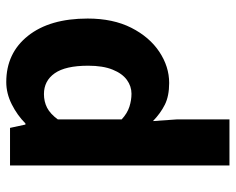

<svg xmlns="http://www.w3.org/2000/svg" viewBox="-90 -651 753 613"><g transform="rotate(90 286.5 -344.5)"><path d="M242.1 12Q149.6 12 94.4 -57.4Q39.2 -126.9 39.2 -247.9Q39.2 -329 68.7 -387.2Q98.2 -445.3 145.4 -476.7Q192.7 -508.1 244.9 -508.1Q286.5 -508.1 314.2 -494.3Q341.9 -480.4 366.6 -456.4L361.3 -531.5V-700.6H508.3V0H388.3L377.7 -49.2H374.1Q348.2 -23.3 313.2 -5.6Q278.1 12 242.1 12ZM280.4 -108.3Q304.2 -108.3 323.9 -118.3Q343.5 -128.4 361.3 -152.7V-356.4Q341.9 -374.3 320.9 -381.1Q299.9 -387.8 279.2 -387.8Q255.4 -387.8 235.1 -373.1Q214.7 -358.3 202.3 -327.5Q189.8 -296.7 189.8 -249.5Q189.8 -176.9 214 -142.6Q238.1 -108.3 280.4 -108.3Z"/></g></svg>

Font: Source Sans 3 Variable
Style: Regular
Weight: 200
Designer: Paul D. Hunt
Foundry: Adobe Systems Incorporated
Version: Version 3.026